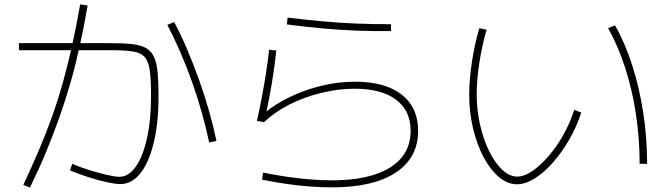

<svg xmlns="http://www.w3.org/2000/svg" viewBox="-20 -833 3040 872"><path d="M526 3Q505 3 465.5 -5.5Q426 -14 381.5 -28.5Q337 -43 298 -59L308 -89Q345 -73 387.5 -60Q430 -47 466.5 -38.5Q503 -30 522 -30Q564 -30 596.5 -76Q629 -122 647.5 -205Q666 -288 666 -397Q666 -469 660.5 -511Q655 -553 638 -573Q621 -593 585 -599Q549 -605 486 -605H66V-637H484Q542 -637 581 -632.5Q620 -628 643.5 -614.5Q667 -601 679.5 -574Q692 -547 696 -503.5Q700 -460 700 -395Q700 -276 678.5 -186Q657 -96 618 -46.5Q579 3 526 3ZM86 7Q125 -77 158 -154.5Q191 -232 218 -308Q245 -384 267 -463.5Q289 -543 308 -629Q327 -715 344 -813L378 -808Q361 -710 342 -623.5Q323 -537 300 -457Q277 -377 249.5 -299.5Q222 -222 189.5 -143.5Q157 -65 116 19ZM930 -186Q917 -248 897.5 -318Q878 -388 852.5 -460Q827 -532 798 -598.5Q769 -665 740 -720L771 -733Q801 -677 829.5 -610Q858 -543 884 -470.5Q910 -398 930 -327Q950 -256 963 -193Z M1487 18Q1440 18 1387 14Q1334 10 1279 2Q1224 -6 1170 -17L1175 -49Q1230 -38 1285 -30Q1340 -22 1391.5 -18Q1443 -14 1487 -14Q1659 -14 1752 -72.5Q1845 -131 1845 -239Q1845 -330 1779 -380Q1713 -430 1591 -430Q1516 -430 1438.5 -411Q1361 -392 1294 -358Q1227 -324 1179 -278L1147 -284Q1159 -338 1169.5 -393.5Q1180 -449 1188.5 -503.5Q1197 -558 1202 -607L1235 -604Q1228 -537 1215.5 -460.5Q1203 -384 1187 -311L1180 -319Q1232 -362 1299.5 -394Q1367 -426 1442 -444Q1517 -462 1592 -462Q1729 -462 1804 -403.5Q1879 -345 1879 -239Q1879 -116 1777 -49Q1675 18 1487 18ZM1756 -692Q1673 -691 1597 -694Q1521 -697 1444.5 -704Q1368 -711 1283 -722L1286 -753Q1370 -743 1446.5 -736Q1523 -729 1598.5 -726Q1674 -723 1756 -723Z M2328 4Q2285 4 2246 -29Q2207 -62 2176.5 -119Q2146 -176 2128.5 -249.5Q2111 -323 2111 -403Q2111 -469 2123 -549.5Q2135 -630 2157 -705L2190 -698Q2169 -626 2157 -547.5Q2145 -469 2145 -404Q2145 -333 2160.5 -265.5Q2176 -198 2202 -145.5Q2228 -93 2261 -62Q2294 -31 2329 -31Q2361 -31 2397.5 -56Q2434 -81 2471 -123.5Q2508 -166 2538.5 -220.5Q2569 -275 2588 -334L2620 -322Q2599 -257 2565 -198.5Q2531 -140 2490.5 -94Q2450 -48 2407.5 -22Q2365 4 2328 4ZM2885 -89Q2885 -204 2868 -316Q2851 -428 2818.5 -527.5Q2786 -627 2742 -705L2773 -718Q2819 -638 2851.5 -536Q2884 -434 2901.5 -320Q2919 -206 2919 -89Z"/></svg>

Font: M PLUS 1 Thin ExtraLight
Style: Regular
Weight: 250
Version: Version 1.001